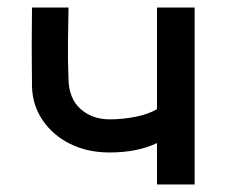

<svg xmlns="http://www.w3.org/2000/svg" viewBox="-20 -490 603 510"><path d="M497 -470V0H397V-110Q345 -85 271 -85Q212 -85 166 -108Q120 -131 93 -171Q66 -211 65 -261Q65 -287 64.5 -326.5Q64 -366 64.5 -405Q65 -444 65 -470H162Q161 -424 160.5 -375.5Q160 -327 162 -280Q163 -228 194 -200.5Q225 -173 271 -173Q307 -173 341 -180Q375 -187 397 -200V-470Z"/></svg>

Font: Kreadon Light
Style: Bold
Weight: 600
Designer: Reiya WATANABE
Foundry: StudioGnu
Version: Version 1.003; ttfautohint (v1.8.4.7-5d5b);gftools[0.9.32]